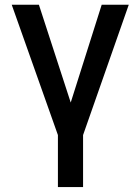

<svg xmlns="http://www.w3.org/2000/svg" viewBox="-20 -565 578 790"><path d="M28.3 -545.4H140.1L271 -143.1L398.4 -545.4H509.8L321.8 -9.3V204.6H218.3V-9.3Z"/></svg>

Font: Karasuma Gothic
Style: Regular
Weight: 500
Designer: Rasmus Andersson / Ryoko Nishizuka
Foundry: Genbu
Version: Version 1.00